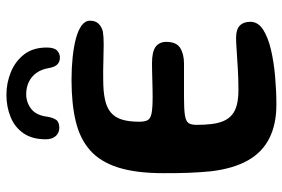

<svg xmlns="http://www.w3.org/2000/svg" viewBox="-164 -708 900 612"><g transform="rotate(-90 286.0 -402.0)"><path d="M258.5 29Q196 29 151.2 6.5Q106.5 -16 80.5 -62.2Q54.5 -108.5 46 -179.5Q44.5 -196 43.2 -213.5Q42 -231 41.2 -250Q40.5 -269 40.2 -289.2Q40 -309.5 40 -331Q40 -418 58 -475Q76 -532 112.5 -564.5Q149 -597 205 -610.5Q261 -624 337 -624Q375 -624 409 -620.5Q443 -617 469.2 -610Q495.5 -603 510.8 -591.8Q526 -580.5 526 -565Q526 -547.5 516 -537.5Q506 -527.5 491 -524Q475 -521.5 450 -521.5Q425 -521.5 396 -522.5Q367 -523.5 338 -523Q300 -523 274 -517.2Q248 -511.5 232.8 -498.2Q217.5 -485 210.8 -463Q204 -441 204 -408.5Q204 -391 208.8 -381.8Q213.5 -372.5 230.2 -369Q247 -365.5 283.5 -365.5Q294 -365.5 308.5 -365.8Q323 -366 338.2 -366.5Q353.5 -367 367.2 -367.2Q381 -367.5 390 -367.5Q427.5 -367.5 443 -355.8Q458.5 -344 458.5 -322Q458.5 -289.5 439 -277.5Q419.5 -265.5 389.5 -265.5Q377.5 -265.5 363.2 -265.5Q349 -265.5 334.2 -265.5Q319.5 -265.5 305.8 -265.5Q292 -265.5 281 -265.5Q243 -265.5 224.2 -262.5Q205.5 -259.5 199.8 -251Q194 -242.5 194 -225.5Q194 -198 196.8 -176.5Q199.5 -155 206.5 -139Q213.5 -123 226 -112.5Q238.5 -102 258 -97Q277.5 -92 305 -92Q338 -92 370.2 -93.8Q402.5 -95.5 429.2 -97.5Q456 -99.5 471.5 -99.5Q498 -99.5 510.2 -87.8Q522.5 -76 522.5 -54Q522.5 -29.5 497.8 -13.5Q473 2.5 433.2 11.8Q393.5 21 347.2 25Q301 29 258.5 29ZM184.5 -663Q168.5 -663 158.2 -674.5Q148 -686 148 -706Q148 -749.5 167.2 -777.2Q186.5 -805 219 -818.2Q251.5 -831.5 289.5 -831.5Q328 -831.5 362.5 -817.2Q397 -803 418.8 -774.8Q440.5 -746.5 440.5 -703.5Q440.5 -679.5 431 -670.2Q421.5 -661 408 -661Q396 -661 387.5 -668.5Q379 -676 375.5 -694Q371.5 -719.5 359.5 -736Q347.5 -752.5 330 -760.5Q312.5 -768.5 291.5 -768.5Q266 -768.5 245.2 -752.8Q224.5 -737 220 -701.5Q217 -683 210 -673Q203 -663 184.5 -663Z"/></g></svg>

Font: Gluten Medium
Style: Regular
Weight: 500
Designer: Tyler Finck
Foundry: Etcetera Type Company
Version: Version 1.300